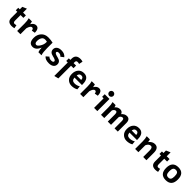

<svg xmlns="http://www.w3.org/2000/svg" viewBox="689 -3154 5726 5726"><g transform="rotate(45 3552.0 -291.0)"><path d="M295.4 15.1Q117.7 15.1 117.7 -154.8V-407.2H52.7V-512.2H117.7V-617.2L254.4 -675.8V-512.2H373.5V-407.2H254.4V-175.8Q254.4 -93.8 311.5 -93.8Q346.2 -93.8 380.4 -107.9L402.3 0Q351.6 15.1 295.4 15.1Z M654.8 0H518.1V-309.1Q518.1 -435.5 493.7 -512.7H627.9Q641.1 -472.2 647.5 -414.6Q712.4 -522.5 801.3 -522.5Q928.2 -522.5 928.2 -334L819.3 -316.4Q814 -392.6 758.3 -392.6Q694.8 -392.6 654.8 -251.5Z M1215.8 -106.9Q1264.2 -106.9 1318.1 -194.6Q1372.1 -282.2 1372.1 -366.7V-399.9Q1331.1 -410.2 1291.5 -410.2Q1219.7 -410.2 1183.6 -352.1Q1147.5 -293.9 1147.5 -206.1Q1147.5 -106.9 1215.8 -106.9ZM1176.8 12.7Q1010.7 12.7 1010.7 -206.1Q1010.7 -338.9 1091.8 -430.7Q1172.9 -522.5 1312 -522.5Q1417.5 -522.5 1511.7 -500V-266.1Q1511.7 -94.7 1543.5 0H1413.6Q1386.7 -69.8 1386.7 -166Q1309.6 12.7 1176.8 12.7Z M1866.7 15.1Q1710.9 15.1 1652.8 -64.5L1741.7 -140.1Q1776.4 -92.8 1858.9 -92.8Q1943.8 -92.8 1943.8 -145Q1943.8 -192.4 1801.3 -222.2Q1658.7 -252 1658.7 -371.1Q1658.7 -439 1710.9 -482.9Q1762.7 -526.9 1863.8 -526.9Q2001 -526.9 2065.9 -439L1971.7 -367.2Q1930.7 -418.9 1861.8 -418.9Q1787.6 -418.9 1787.6 -371.1Q1787.6 -326.7 1930.2 -295.9Q2072.8 -265.1 2072.8 -146Q2072.8 -70.8 2017.1 -27.8Q1961.4 15.1 1866.7 15.1Z M2250 166V-402.3H2185.1V-512.2H2250V-562Q2250 -747.1 2449.7 -747.1Q2494.1 -747.1 2543.9 -730L2519.5 -610.4Q2484.4 -622.1 2446.8 -622.1Q2386.7 -622.1 2386.7 -557.1V-512.2H2490.7V-402.3H2386.7V131.8Z M2819.3 12.7Q2717.3 12.7 2646.5 -56.6Q2575.7 -126 2575.7 -248.5Q2575.7 -374 2641.4 -448.2Q2707 -522.5 2819.3 -522.5Q3024.4 -522.5 3024.4 -262.7L3024.9 -226.1H2709.5Q2717.8 -103 2831.5 -103Q2929.2 -103 3007.3 -153.8L3017.6 -37.6Q2931.2 12.7 2819.3 12.7ZM2900.4 -316.4Q2900.4 -417 2812.5 -417Q2725.6 -417 2712.4 -316.4Z M3310.1 0H3173.3V-309.1Q3173.3 -435.5 3148.9 -512.7H3283.2Q3296.4 -472.2 3302.7 -414.6Q3367.7 -522.5 3456.5 -522.5Q3583.5 -522.5 3583.5 -334L3474.6 -316.4Q3469.2 -392.6 3413.6 -392.6Q3350.1 -392.6 3310.1 -251.5Z M3829.1 -570.3Q3811.5 -570.3 3795.2 -577.1Q3778.8 -584 3766.4 -596.4Q3753.9 -608.9 3747.1 -625.2Q3740.2 -641.6 3740.2 -659.2Q3740.2 -676.8 3747.1 -693.1Q3753.9 -709.5 3766.4 -721.9Q3778.8 -734.4 3795.2 -741.2Q3811.5 -748 3829.1 -748Q3846.7 -748 3863 -741.2Q3879.4 -734.4 3891.8 -721.9Q3904.3 -709.5 3911.1 -693.1Q3918 -676.8 3918 -659.2Q3918 -641.6 3911.1 -625.2Q3904.3 -608.9 3891.8 -596.4Q3879.4 -584 3863 -577.1Q3846.7 -570.3 3829.1 -570.3ZM3898.4 0H3761.7V-402.3H3698.2V-512.7H3898.4Z M4762.2 0H4625.5V-301.3Q4625.5 -399.4 4574.2 -399.4Q4513.2 -399.4 4476.6 -331.5V0H4339.8V-301.3Q4339.8 -399.4 4288.6 -399.4Q4226.6 -399.4 4190.9 -321.8V0H4054.2V-309.1Q4054.2 -430.7 4029.8 -512.7H4156.7Q4174.8 -477.1 4179.7 -439.5Q4244.6 -522.5 4344.7 -522.5Q4433.6 -522.5 4464.8 -438Q4534.7 -522.5 4630.4 -522.5Q4762.2 -522.5 4762.2 -356Z M5139.6 12.7Q5037.6 12.7 4966.8 -56.6Q4896 -126 4896 -248.5Q4896 -374 4961.7 -448.2Q5027.3 -522.5 5139.6 -522.5Q5344.7 -522.5 5344.7 -262.7L5345.2 -226.1H5029.8Q5038.1 -103 5151.9 -103Q5249.5 -103 5327.6 -153.8L5337.9 -37.6Q5251.5 12.7 5139.6 12.7ZM5220.7 -316.4Q5220.7 -417 5132.8 -417Q5045.9 -417 5032.7 -316.4Z M5969.7 0H5833V-276.4Q5833 -399.4 5762.2 -399.4Q5678.2 -399.4 5630.4 -291.5V0H5493.7V-309.1Q5493.7 -435.5 5469.2 -512.7H5603.5Q5617.2 -474.6 5623 -419.4Q5704.6 -522.5 5811 -522.5Q5969.7 -522.5 5969.7 -314Z M6355 15.1Q6177.2 15.1 6177.2 -154.8V-407.2H6112.3V-512.2H6177.2V-617.2L6314 -675.8V-512.2H6433.1V-407.2H6314V-175.8Q6314 -93.8 6371.1 -93.8Q6405.8 -93.8 6439.9 -107.9L6461.9 0Q6411.1 15.1 6355 15.1Z M6794.4 15.1Q6546.9 15.1 6546.9 -254.9Q6546.9 -526.9 6794.4 -526.9Q7041 -526.9 7041 -254.9Q7041 15.1 6794.4 15.1ZM6794.4 -95.2Q6855.5 -95.2 6879.9 -133.5Q6904.3 -171.9 6904.3 -254.9Q6904.3 -339.4 6880.4 -378.2Q6856.4 -417 6794.4 -417Q6732.9 -417 6708 -377.2Q6683.1 -337.4 6683.1 -254.9Q6683.1 -172.9 6707.8 -134Q6732.4 -95.2 6794.4 -95.2Z"/></g></svg>

Font: Cadman
Style: Bold
Weight: 700
Designer: Paul James MIller
Foundry: High-Logic / Made with FontCreator
Version: Version 2.114;March 28, 2021;FontCreator 13.0.0.2683 64-bit